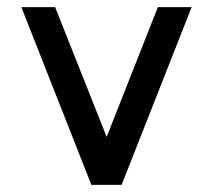

<svg xmlns="http://www.w3.org/2000/svg" viewBox="-20 -520 599 540"><path d="M322 0H237L40 -500H135L280 -135L424 -500H519Z"/></svg>

Font: Sulphur Point
Style: Bold
Weight: 700
Designer: Noponies / Dale Sattler
Foundry: Noponies
Version: Version 1.000; ttfautohint (v1.8)